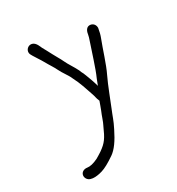

<svg xmlns="http://www.w3.org/2000/svg" viewBox="-166 -644 826 897"><g transform="rotate(-30 247.0 -195.5)"><path d="M298.4 -249.1 290.2 -271.6C287.1 -280.2 283.7 -288.9 280 -297.7L279.7 -298.5L279.2 -299.2C275.4 -305.9 272.4 -312.4 270.3 -318.8L270 -319.7L269.6 -320.5C255.9 -348.1 238.5 -371.8 228.9 -393.1C219.7 -413.3 207.9 -430.5 198.6 -449.3C188.9 -469 180.1 -483.2 171.7 -499.3C168.6 -505.1 160.4 -533.2 140.6 -538.1C124.2 -542.2 109.7 -530.9 106.7 -516.8C105.5 -510.9 106.4 -503.8 109.8 -498.2L114.7 -489.4C126.1 -469.8 136.3 -456.9 147.8 -436.2C161.2 -411.8 175.9 -391.4 184.8 -372C193.9 -352 217.2 -322.1 223.6 -305.3L223.9 -304.6L224.2 -304C245.1 -263.6 252.5 -235.4 268.1 -191.3C274.4 -173.4 271.8 -171.4 280.7 -150.8C275.4 -137.6 270 -119 264.4 -106.3C254.4 -84 247.2 -57.2 238 -40.2L237.7 -39.8L237.5 -39.3C213.5 14.8 202.8 31.7 165.1 58.1C154.8 65.3 146.1 69.8 133.5 77.6C109.1 89.6 89.1 93.9 74.8 91.6C58.8 89.1 42.4 96.9 40 113.1C38.9 119.9 40.8 126.8 44.5 132.7C61 158.5 110.2 145.2 123.4 141.3C142.8 135.7 168.3 121.8 200.3 99.7C225.8 82.1 249.5 48.5 273.4 -0.4C292.6 -37.7 297.2 -57.3 311.5 -91C320.7 -112.8 353.1 -199 371.9 -237C393.1 -279.8 415.4 -354.8 432.8 -398.8C438.6 -413.4 442.8 -429.7 445.5 -447.7L445.6 -448.6V-449.5C445.6 -464.1 436.5 -476.5 421.5 -478.9C401.6 -481.9 392.1 -464 389.9 -447.4C388.9 -440.1 385 -425.8 378 -406.3C366.1 -372.8 340.7 -288.2 322 -247.6L309.1 -214.5C306 -224.9 303 -236.6 298.4 -249.1Z"/></g></svg>

Font: MewTooHand
Style: BdCond
Weight: 400
Designer: Mew Too, Robert Jablonski
Version: Version 0.77